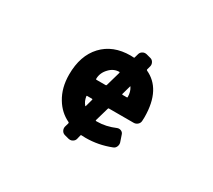

<svg xmlns="http://www.w3.org/2000/svg" viewBox="-126 -847 1251 1127"><g transform="rotate(30 500.0 -283.5)"><path d="M403.3 38.1Q388.7 34.2 381.8 21.5Q375 8.8 377.9 -4.9L385.7 -32.2Q386.7 -37.1 382.8 -39.1Q322.3 -67.4 286.1 -127.9Q246.1 -193.4 246.1 -283.2Q246.1 -411.1 315.4 -485.4Q384.8 -559.6 503.9 -559.6Q512.7 -559.6 524.4 -558.6Q528.3 -557.6 529.3 -561.5L537.1 -588.9Q541 -602.5 553.7 -609.4Q561.5 -614.3 570.3 -614.3Q575.2 -614.3 580.1 -613.3L609.4 -605.5Q623 -602.5 630.4 -589.8Q637.7 -577.1 634.8 -563.5L627.9 -538.1Q627 -533.2 630.9 -531.2Q690.4 -503.9 721.7 -445.3Q754.9 -382.8 754.9 -286.1Q754.9 -274.4 753.9 -260.7Q752.9 -246.1 741.7 -236.3Q730.5 -226.6 715.8 -226.6H547.9Q543.9 -226.6 543 -221.7L516.6 -129.9Q515.6 -125 519.5 -125Q523.4 -125 527.3 -125Q585.9 -125 647.5 -151.4Q660.2 -156.2 672.9 -150.9Q685.5 -145.5 689.5 -132.8L705.1 -86.9Q709 -73.2 703.1 -59.6Q697.3 -45.9 683.6 -41Q601.6 -8.8 515.6 -8.8Q501 -8.8 488.3 -9.8Q484.4 -10.7 482.4 -6.8L475.6 21.5Q471.7 35.2 459 42Q451.2 46.9 442.4 46.9Q437.5 46.9 432.6 45.9ZM400.4 -226.6Q396.5 -226.6 397.5 -221.7Q402.3 -191.4 419.9 -170.9Q420.9 -168.9 421.9 -168.9Q422.9 -168.9 423.8 -171.9L437.5 -221.7Q438.5 -226.6 433.6 -226.6ZM606.4 -335.9Q610.4 -335.9 610.4 -339.8Q610.4 -375 593.8 -400.4Q593.8 -402.3 592.3 -401.9Q590.8 -401.4 590.8 -400.4L574.2 -340.8Q573.2 -335.9 577.1 -335.9ZM462.9 -335.9Q467.8 -335.9 468.8 -340.8L497.1 -439.5Q497.1 -440.4 496.1 -441.9Q495.1 -443.4 494.1 -443.4Q456.1 -443.4 427.7 -413.1Q396.5 -380.9 396.5 -339.8Q396.5 -335.9 400.4 -335.9Z"/></g></svg>

Font: Rounded-L Mgen+ 1mn bold
Style: Bold
Weight: 700
Designer: [Source Han Sans]
Ryoko NISHIZUKA  (kana & ideographs); Paul D. Hunt (Latin, Greek & Cyrillic); Wenlong ZHANG  (bopomofo
Version: Version 1.059.20150602